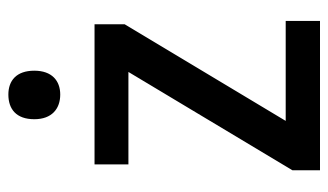

<svg xmlns="http://www.w3.org/2000/svg" viewBox="-183 -602 785 459"><g transform="rotate(-90 209.5 -372.5)"><path d="M213 -745C178 -745 154 -726 154 -683C154 -641 179 -621 213 -621C246 -621 270 -641 270 -683C270 -726 246 -745 213 -745ZM389 0V-82H150L381 -467V-539H46V-458H267L32 -66V0Z"/></g></svg>

Font: Noto Sans Thai Looped SemiCondensed Medium
Style: Regular
Weight: 500
Width: 4
Designer: Sasikarn Vongin, Ben Mitchell
Foundry: The Fontpad Ltd
Version: Version 1.001